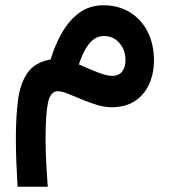

<svg xmlns="http://www.w3.org/2000/svg" viewBox="-20 -401 650 732"><path d="M172.9 -174.3Q190.4 -231.9 217.8 -278.8Q245.1 -325.7 283.9 -353.3Q322.8 -380.9 374 -380.9Q431.2 -380.9 474.6 -354.5Q518.1 -328.1 542.5 -280.8Q566.9 -233.4 566.9 -170.4Q566.9 -121.1 548.8 -80.6Q530.8 -40 494.9 -16.1Q459 7.8 405.3 7.8Q377.9 7.8 348.1 -1.5Q318.4 -10.7 290 -22.7Q261.7 -34.7 238.5 -43.9Q215.3 -53.2 200.7 -53.2Q171.4 -53.2 162.6 -7.8Q153.8 37.6 153.8 124Q153.8 182.1 156.7 230.7Q159.7 279.3 162.1 311H46.9Q43.9 261.2 42.2 215.6Q40.5 169.9 40.5 126Q40.5 44.9 48.6 -18.8Q56.6 -82.5 84.7 -123Q112.8 -163.6 172.9 -174.3ZM458.5 -171.4Q458.5 -209 435.8 -236.3Q413.1 -263.7 376 -263.7Q351.1 -263.7 332.8 -247.6Q314.5 -231.4 301.8 -206.5Q289.1 -181.6 280.8 -155.3Q321.3 -137.2 354.2 -124.5Q387.2 -111.8 406.7 -111.8Q434.1 -111.8 446.3 -129.2Q458.5 -146.5 458.5 -171.4Z"/></svg>

Font: Vazirmatn RD UI FD SemiBold
Style: Regular
Weight: 600
Designer: Saber Rastikerdar
Foundry: Saber Rastikerdar
Version: Version 33.003